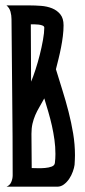

<svg xmlns="http://www.w3.org/2000/svg" viewBox="-20 -704 320 724"><path d="M190.9 -442.9Q202.6 -404.3 215.3 -364Q228 -323.7 238.5 -282.7Q249 -241.7 255.9 -200.4Q262.7 -159.2 262.7 -118.7Q262.7 -110.4 262.2 -100.8Q261.7 -91.3 261.2 -82.5Q259.8 -71.3 254.6 -56.9Q249.5 -42.5 241 -29.8Q232.4 -17.1 220.9 -8.5Q209.5 0 195.8 0H4.4Q17.1 -4.9 22.5 -17.6Q27.8 -30.3 27.8 -43Q27.8 -190.9 26.1 -337.4Q24.4 -483.9 23.4 -631.8Q23.4 -646 19.5 -660.2Q15.6 -674.3 4.4 -683.6H91.8Q112.3 -683.6 135 -681.9Q157.7 -680.2 176.5 -672.6Q195.3 -665 207.5 -649.9Q219.7 -634.8 219.7 -608.4Q219.7 -588.9 217 -567.6Q214.4 -546.4 210.2 -525.1Q206.1 -503.9 200.9 -482.9Q195.8 -461.9 190.9 -442.9ZM99.6 -70.3Q106.9 -70.3 121.1 -69.8Q135.3 -69.3 149.7 -70.6Q164.1 -71.8 175 -75.9Q186 -80.1 187 -89.8Q188 -98.1 188.5 -106.7Q189 -115.2 189 -123.5Q189 -150.4 185.3 -177Q181.6 -203.6 175.8 -229.7Q169.9 -255.9 162.4 -281.5Q154.8 -307.1 147 -333Q137.2 -314.9 128.4 -300Q119.6 -285.2 113 -269.8Q106.4 -254.4 102.5 -237.5Q98.6 -220.7 98.6 -199.2ZM97.2 -396Q105 -414.1 113.8 -441.2Q122.6 -468.3 129.9 -497.1Q137.2 -525.9 142.1 -553.5Q147 -581.1 147 -599.6Q147 -605 140.4 -607.7Q133.8 -610.4 125.2 -611.3Q116.7 -612.3 108.4 -612.3Q100.1 -612.3 96.2 -612.3Z"/></svg>

Font: XAYAX
Style: Regular
Weight: 400
Designer: Peter Wiegel
Foundry: Peter Wiegel
Version: Version 1.000 2009 initial release